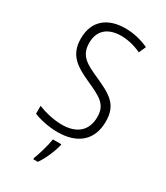

<svg xmlns="http://www.w3.org/2000/svg" viewBox="-228 -821 987 1139"><g transform="rotate(30 265.0 -252.0)"><path d="M240 10C375 10 458 -58 458 -188C458 -306 389 -339 284 -387C197 -426 139 -453 139 -543C139 -630 195 -674 284 -674C325 -674 374 -664 422 -641L443 -689C393 -712 338 -725 283 -725C165 -725 83 -665 83 -540C83 -424 157 -384 246 -343C350 -296 401 -272 401 -185C401 -95 345 -41 240 -41C185 -41 123 -56 76 -75V-21C120 -3 181 10 240 10ZM197 212V221H228C259 177 285 114 296 69V61H239C233 103 211 178 197 212Z"/></g></svg>

Font: Noto Sans Mono Condensed Light
Style: Regular
Weight: 300
Width: 3
Designer: Monotype Design Team
Foundry: Monotype Imaging Inc.
Version: Version 2.014